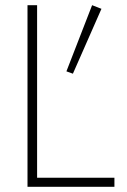

<svg xmlns="http://www.w3.org/2000/svg" viewBox="-20 -720 490 740"><path d="M335 -700 371 -686 261 -436 236 -445ZM86 -700H123V-35H421V0H86Z"/></svg>

Font: Renner
Style: Thin
Weight: 200
Version: Version 003.000 ; ttfautohint (v0.97) -l 8 -r 50 -G 200 -x 1